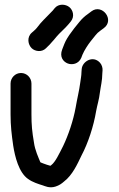

<svg xmlns="http://www.w3.org/2000/svg" viewBox="-20 -765 505 818"><path d="M25 -409V-278C25 -228.9 29.4 -192.6 36.3 -144.3C43.5 -98.7 59.8 -30.2 99.5 -2.6C118.4 11.2 143.2 18.9 162.6 24.9C170.3 27.2 190.8 38.4 216.9 29.7C232.3 24.6 242.2 17.8 252.9 8.3C289.1 -19.4 309.8 -66.3 327.3 -102.7C354.9 -154.6 378.8 -226.5 389.6 -291.8C394.1 -317.1 402.5 -341.9 405.8 -372.1C408.9 -396.5 415.8 -421 416 -453C416.2 -455.6 416.5 -459.3 416.9 -465.2C417.7 -475.1 414.2 -488.9 405.9 -497.9C375.7 -530.9 330.5 -502.9 328.1 -470.9L327.1 -457.9C327 -457.5 327 -456.6 327 -456C327 -443.1 323.8 -428.1 321.7 -411.7C317.3 -377.7 308.6 -344.5 302.4 -307.3C292.1 -250.7 271.4 -189.7 248.6 -142.2C232.2 -110.2 216.3 -75.2 198.6 -61.7C196.8 -60.3 196.7 -60.2 194.7 -58.7C185 -61.3 175.3 -64.4 164.8 -68.4C154.9 -72 152.1 -73.7 152 -73.8C144 -93.5 128.8 -125.7 124.7 -157.7C116.7 -204.8 114 -231.8 114 -278V-409C114 -433.1 94.7 -454 69.5 -454C44.3 -454 25 -433.1 25 -409ZM326.2 -518.6 331.2 -531.7C339.4 -551.1 354.7 -574.6 366.5 -589.4L386.6 -614.5C392.7 -622.3 399 -628.3 406.7 -633.7L421.7 -644.7C470.5 -679.7 415 -750.7 370 -717L354.5 -705.4C341.7 -696.7 327.7 -683.8 317.4 -670.6C299.6 -648.6 293 -641.2 275.4 -616.1C260.3 -593.6 257.2 -586 248.7 -564L245 -554.4C232.7 -522.7 249.4 -501.9 268.8 -494.5C287 -487.6 314.7 -491.9 326.2 -518.6ZM175.7 -559.3 183.2 -566.8C188.7 -571.8 194.5 -577.7 200.8 -585.5C205.3 -590.1 212.8 -598.7 220.5 -608.4C232.3 -623.1 258.2 -644.9 272.3 -662.2L281.3 -673.1C298.9 -694.2 291.4 -721.5 275.6 -734.6C259.8 -747.7 229.3 -750.7 212.5 -729.6L204.9 -720.2C191.8 -705.7 169.2 -684.9 151.8 -665C136.8 -646.3 135.5 -643.1 123.6 -632.9L115.5 -625.8C93.2 -606.3 99.3 -574.5 115.2 -559.4C129.5 -545.8 157.7 -541.4 175.7 -559.3Z"/></svg>

Font: Just Breathe
Style: Bd
Weight: 400
Foundry: Cannot Into Space Fonts
Version: Version 0.72